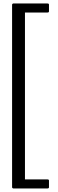

<svg xmlns="http://www.w3.org/2000/svg" viewBox="-20 -871 333 1093"><path d="M258.8 -806.6Q258.8 -799.8 250.5 -799.8H122.1V150.4H250.5Q258.8 150.4 258.8 157.2V194.8Q258.8 201.7 250.5 201.7H55.7Q53.2 201.7 51 199.5Q48.8 197.3 48.8 194.8V-844.2Q48.8 -846.7 51 -848.9Q53.2 -851.1 55.7 -851.1H250.5Q258.8 -851.1 258.8 -844.2Z"/></svg>

Font: Della Respira
Style: Regular
Weight: 500
Version: Version 0.201